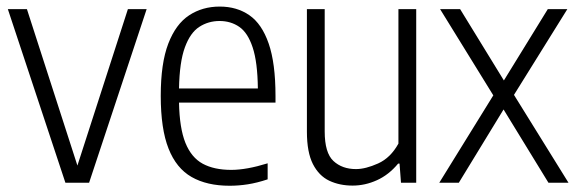

<svg xmlns="http://www.w3.org/2000/svg" viewBox="-20 -570 1797 599"><path d="M184 0 4.5 -541.5H64L221.5 -53.5L379 -541.5H437.5L258 0Z M696.5 9.5Q625.5 9.5 577.8 -17.8Q530 -45 505.8 -106.5Q481.5 -168 481.5 -271Q481.5 -372.5 505 -433.8Q528.5 -495 570 -522.2Q611.5 -549.5 665.5 -549.5Q719 -549.5 758 -522.5Q797 -495.5 818.2 -434.2Q839.5 -373 839.5 -270.5V-250H538.5Q540 -170 558.5 -124.2Q577 -78.5 612.5 -59.2Q648 -40 701.5 -40Q749 -40 815 -60.5V-10.5Q782 0.5 753.2 5Q724.5 9.5 696.5 9.5ZM665 -504.5Q630 -504.5 601.8 -486.2Q573.5 -468 556.8 -422.2Q540 -376.5 538.5 -294H784.5Q783.5 -376.5 768.2 -422.2Q753 -468 726.5 -486.2Q700 -504.5 665 -504.5Z M1080 9Q1039.5 9 1007.2 -6.2Q975 -21.5 956.2 -58.2Q937.5 -95 937.5 -159V-541.5H993V-160Q993 -93 1020.2 -67.8Q1047.5 -42.5 1090.5 -42.5Q1120.5 -42.5 1159.5 -60Q1198.5 -77.5 1223 -122V-541.5H1278.5V0H1231L1226.5 -59.5H1222Q1193 -24.5 1156 -7.8Q1119 9 1080 9Z M1350.5 0 1519 -272.5 1353 -541.5H1415.5L1552 -319L1689 -541.5H1750L1583.5 -274L1753.5 0H1691L1551 -228.5L1411.5 0Z"/></svg>

Font: Encode Sans Condensed Light
Style: Regular
Weight: 300
Width: 3
Designer: Multiple Designers
Foundry: Impallari Type
Version: Version 3.000; ttfautohint (v1.8.3) -l 8 -r 50 -G 200 -x 14 